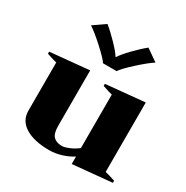

<svg xmlns="http://www.w3.org/2000/svg" viewBox="-181 -949 1084 1116"><g transform="rotate(30 361.0 -390.5)"><path d="M144 -740 223 -795Q258 -767 300.5 -723Q343 -679 359 -653H362Q378 -679 420.5 -723Q463 -767 498 -795L577 -740Q542 -718 482 -663.5Q422 -609 406 -584H315Q299 -609 239 -663.5Q179 -718 144 -740ZM712 -25V-11L450 14V-36Q417 -15 376.5 -2.5Q336 10 296 10Q194 10 135.5 -26Q77 -62 77 -129V-452Q58 -456 10 -472V-486L271 -511V-139Q271 -88 290.5 -68Q310 -48 348 -48Q364 -48 393.5 -60Q423 -72 450 -93V-452Q434 -455 384 -472V-486L644 -511V-45Q666 -40 712 -25Z"/></g></svg>

Font: Trirong Black
Style: Regular
Weight: 900
Designer: Katatrad Team
Foundry: CadsonDemak
Version: Version 1.001